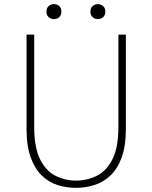

<svg xmlns="http://www.w3.org/2000/svg" viewBox="-20 -893 734 926"><path d="M346 13Q302 13 259.5 0Q217 -13 183 -45Q149 -77 128.5 -132.5Q108 -188 108 -272V-726H145V-280Q145 -181 173.5 -124.5Q202 -68 248 -45Q294 -22 346 -22Q400 -22 446.5 -45Q493 -68 522 -124.5Q551 -181 551 -280V-726H587V-272Q587 -188 566.5 -132.5Q546 -77 511 -45Q476 -13 433 0Q390 13 346 13ZM240 -801Q225 -801 214.5 -810.5Q204 -820 204 -837Q204 -854 214.5 -863.5Q225 -873 240 -873Q256 -873 266 -863.5Q276 -854 276 -837Q276 -820 266 -810.5Q256 -801 240 -801ZM452 -801Q437 -801 426.5 -810.5Q416 -820 416 -837Q416 -854 426.5 -863.5Q437 -873 452 -873Q467 -873 477.5 -863.5Q488 -854 488 -837Q488 -820 477.5 -810.5Q467 -801 452 -801Z"/></svg>

Font: Noto Sans TC Thin
Style: Regular
Weight: 100
Designer: Ryoko NISHIZUKA 西塚涼子 (kana, bopomofo & ideographs); Paul D. Hunt (Latin, Greek & Cyrillic); Sandoll Communications 산돌커뮤니
Foundry: Adobe
Version: Version 2.004-H2;hotconv 1.0.118;makeotfexe 2.5.65603